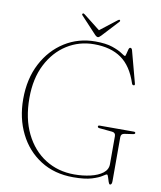

<svg xmlns="http://www.w3.org/2000/svg" viewBox="-93 -917 840 1004"><g transform="rotate(10 327.5 -414.5)"><path d="M570 -6Q570 14 560 14Q555 14 551 1.8Q547 -10.5 543.2 -22.8Q539.5 -35 535.5 -35Q531 -35 514.5 -23.8Q498 -12.5 461.8 -1.2Q425.5 10 363.5 10Q263.5 10 189.8 -37Q116 -84 75.8 -165.2Q35.5 -246.5 35.5 -348Q35.5 -455.5 78 -536.8Q120.5 -618 193 -663.8Q265.5 -709.5 355.5 -709.5Q412 -709.5 446.8 -697.5Q481.5 -685.5 498.8 -673.5Q516 -661.5 520.5 -661.5Q523 -661.5 525.8 -673.2Q528.5 -685 531.8 -696.8Q535 -708.5 541 -708.5Q548.5 -708.5 551.5 -698L596.5 -529.5Q599.5 -519 592.5 -518.5Q584.5 -518 582 -526Q553 -615 496.5 -654.5Q440 -694 352 -694Q272.5 -694 207.8 -653Q143 -612 104.8 -537Q66.5 -462 66.5 -359Q66.5 -249.5 105.5 -170.2Q144.5 -91 212.2 -48.2Q280 -5.5 366.5 -5.5Q412 -5.5 452 -14.8Q492 -24 516.8 -43Q541.5 -62 541.5 -91V-239.5Q541.5 -258 523 -260L454.5 -266.5Q445 -267.5 445 -274Q445 -280 453.5 -280H634.5Q643.5 -280 643.5 -274Q643.5 -268 633 -266.5L588.5 -260Q570 -257.5 570 -239.5ZM380 -745Q370 -734 363.5 -734Q356 -734 346 -745L265 -832Q259.5 -838 265 -842Q268.5 -845 276.5 -838.5L363 -770.5L450.5 -838.5Q458 -845 461.5 -842Q466.5 -838 460.5 -832Z"/></g></svg>

Font: Fraunces 144pt S050 Thin
Style: Regular
Weight: 100
Version: Version 1.000; ttfautohint (v1.8.3)